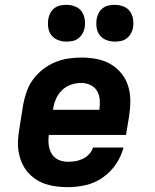

<svg xmlns="http://www.w3.org/2000/svg" viewBox="-20 -766 640 794"><path d="M261 8Q237 8 213 5Q189 2 167 -5.5Q145 -13 126 -26Q107 -39 93 -56Q79 -73 70 -94Q61 -115 57 -138.5Q53 -162 54.5 -186Q56 -210 60 -234L76 -334Q81 -361 90.5 -388Q100 -415 117.5 -438.5Q135 -462 158.5 -480Q182 -498 208.5 -509Q235 -520 263 -524Q291 -528 318 -528Q349 -528 380 -522Q411 -516 437 -501Q463 -486 482 -462.5Q501 -439 510 -410Q519 -381 519 -349.5Q519 -318 514 -286L501 -208H182Q179 -187 181.5 -166.5Q184 -146 194 -129.5Q204 -113 222 -105Q240 -97 261 -97Q276 -97 291.5 -99.5Q307 -102 322 -109Q337 -116 348.5 -128.5Q360 -141 365 -156H491Q481 -119 459 -86.5Q437 -54 404.5 -31.5Q372 -9 334.5 -0.5Q297 8 261 8ZM391 -312Q394 -333 392.5 -353Q391 -373 381.5 -389.5Q372 -406 354 -414.5Q336 -423 316 -423Q295 -423 274 -416Q253 -409 237 -393.5Q221 -378 212 -358Q203 -338 200 -317L199 -312ZM455 -594Q436 -594 419.5 -600.5Q403 -607 392.5 -620.5Q382 -634 379.5 -652Q377 -670 380 -689Q382 -701 388.5 -713Q395 -725 406 -733Q417 -741 429.5 -743.5Q442 -746 455 -746Q473 -746 490 -739.5Q507 -733 517 -719.5Q527 -706 530 -688Q533 -670 530 -651Q528 -639 521 -627Q514 -615 503.5 -607Q493 -599 480 -596.5Q467 -594 455 -594ZM255 -594Q236 -594 219.5 -600.5Q203 -607 192.5 -620.5Q182 -634 179.5 -652Q177 -670 180 -689Q182 -701 188.5 -713Q195 -725 206 -733Q217 -741 229.5 -743.5Q242 -746 255 -746Q273 -746 290 -739.5Q307 -733 317 -719.5Q327 -706 330 -688Q333 -670 330 -651Q328 -639 321 -627Q314 -615 303.5 -607Q293 -599 280 -596.5Q267 -594 255 -594Z"/></svg>

Font: Iosevka Etoile XBdObl
Style: Regular
Weight: 800
Italic angle: -9°
Designer: Belleve Invis
Foundry: Belleve Invis
Version: Version 15.5.2; ttfautohint (v1.8.4)